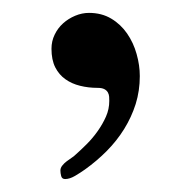

<svg xmlns="http://www.w3.org/2000/svg" viewBox="-20 -135 294 295"><path d="M72.8 127Q72.8 123 75.7 119.4Q78.6 115.7 82.5 112.8Q86.4 109.9 90.1 107.4Q93.8 105 95.7 103Q104 95.7 113.3 86.4Q122.6 77.1 130.1 66.4Q137.7 55.7 142.8 44.2Q147.9 32.7 147.9 20Q147.9 17.1 147.7 13.7Q147.5 10.3 145.8 7.1Q144 3.9 140.4 2Q136.7 0 129.9 0Q115.7 0 103 -3.2Q90.3 -6.3 80.6 -13.2Q70.8 -20 64.9 -31.5Q59.1 -43 59.1 -60.1Q59.1 -71.8 64 -81.8Q68.8 -91.8 76.9 -99.1Q85 -106.4 95.5 -110.8Q106 -115.2 116.7 -115.2Q136.2 -115.2 150.9 -106.4Q165.5 -97.7 175.3 -83.5Q185.1 -69.3 189.9 -52Q194.8 -34.7 194.8 -18.1Q194.8 4.4 188.5 24.7Q182.1 44.9 170.9 63Q159.7 81.1 144.3 96.7Q128.9 112.3 110.4 125.5Q103.5 130.4 95.2 135.3Q86.9 140.1 80.1 140.1Q75.2 140.1 74 135.5Q72.8 130.9 72.8 127Z"/></svg>

Font: Kurinto Book Core
Style: Regular
Weight: 400
Designer: Kurinto was developed by Clint Goss from a range of fonts that are compatible with the SIL Open Font License Version 1.1
Foundry: Clinton F. Goss
Version: Version 2.196; July 25, 2020